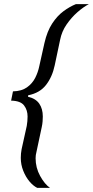

<svg xmlns="http://www.w3.org/2000/svg" viewBox="-20 -763 452 933"><path d="M161 150Q141 140 123 118.5Q105 97 93 67Q81 37 81 4Q81 -17 85 -38L110 -151Q114 -174 114 -197Q114 -228 97 -250.5Q80 -273 34 -274L43 -319Q85 -320 111 -338.5Q137 -357 151 -384.5Q165 -412 171 -442L196 -554Q209 -611 233.5 -648.5Q258 -686 288.5 -708.5Q319 -731 349 -743H412Q385 -729 356 -703.5Q327 -678 303.5 -644Q280 -610 272 -569L246 -446Q234 -389 203.5 -350Q173 -311 117 -300L116 -293Q154 -284 171 -259Q188 -234 188 -197Q188 -186 187 -173Q186 -160 183 -146L157 -24Q155 -17 154 -9.5Q153 -2 153 6Q153 52 175 92Q197 132 223 150Z"/></svg>

Font: Saira
Style: Italic
Weight: 400
Italic angle: -12°
Designer: Hector Gatti with collaboration of the Omnibus-Type team
Foundry: Omnibus-Type
Version: Version 1.100; ttfautohint (v1.8.3)